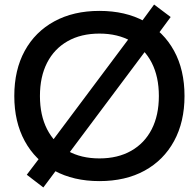

<svg xmlns="http://www.w3.org/2000/svg" viewBox="-20 -788 844 846"><path d="M171 38 98 -18 161 -101 601 -689 659 -768 732 -713 670 -629 230 -41ZM418 10Q304 10 219.5 -36Q135 -82 89 -166.5Q43 -251 43 -365Q43 -480 89 -564Q135 -648 219.5 -694Q304 -740 418 -740Q533 -740 617 -694Q701 -648 747 -564Q793 -480 793 -365Q793 -251 747 -166.5Q701 -82 617 -36Q533 10 418 10ZM418 -90Q499 -90 558 -123.5Q617 -157 648.5 -218.5Q680 -280 680 -365Q680 -450 648.5 -511.5Q617 -573 558 -606.5Q499 -640 418 -640Q337 -640 278 -606.5Q219 -573 187.5 -511.5Q156 -450 156 -365Q156 -280 187.5 -218.5Q219 -157 278 -123.5Q337 -90 418 -90Z"/></svg>

Font: M PLUS 1 Thin Medium
Style: Regular
Weight: 500
Version: Version 1.001